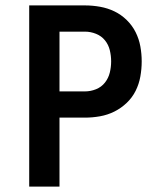

<svg xmlns="http://www.w3.org/2000/svg" viewBox="-20 -690 590 710"><path d="M200 0H88V-670H294Q322 -670 350 -665Q378 -660 403 -648Q428 -636 448.5 -616Q469 -596 481.5 -571Q494 -546 499 -518.5Q504 -491 504 -463Q504 -435 499 -407Q494 -379 481.5 -354Q469 -329 448.5 -309.5Q428 -290 403 -277.5Q378 -265 350 -260Q322 -255 294 -255H200ZM200 -352H294Q315 -352 335 -360Q355 -368 368 -384.5Q381 -401 386 -421.5Q391 -442 391 -463Q391 -484 386 -504.5Q381 -525 368 -541Q355 -557 335 -565Q315 -573 294 -573H200Z"/></svg>

Font: Lode Term
Style: Bold
Weight: 700
Monospace: yes
Designer: Belleve Invis
Foundry: Belleve Invis
Version: Version 29.2.0